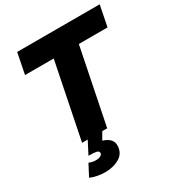

<svg xmlns="http://www.w3.org/2000/svg" viewBox="-215 -839 1123 1211"><g transform="rotate(-30 347.0 -233.5)"><path d="M197 234Q138 234 89 213L133 129Q157 139 183 139Q205.5 139 217.8 131Q230 123 230 114Q230 99.5 213 95.2Q196 91 155 91L202 0H161L272 -550H63L93 -701H694L664 -550H455L344 0H308L278 52Q346 73 346 124Q346 180 301.5 207Q257 234 197 234Z"/></g></svg>

Font: Argentum Novus
Style: Bold Italic
Weight: 700
Designer: Julieta Ulanovsky (font) & Cristiano Sobral (main changes)
Foundry: Julieta Ulanovsky (font) & Cristiano Sobral (main changes)
Version: Version 3.00;November 27, 2020;FontCreator 13.0.0.2655 64-bi